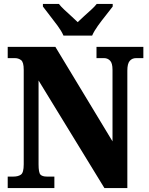

<svg xmlns="http://www.w3.org/2000/svg" viewBox="-20 -951 752 971"><path d="M19 0V-58H48Q72 -58 86 -68Q100 -78 100 -120V-598Q100 -637 86.5 -647Q73 -657 56 -657H19V-714H260L549 -236V-598Q549 -632 536.5 -644.5Q524 -657 507 -657H468V-714H705V-657H668Q648 -657 636 -643Q624 -629 624 -594V0H508L175 -544V-120Q175 -78 184.5 -68Q194 -58 217 -58H255V0ZM301 -771Q291 -794 271.5 -820.5Q252 -847 231.5 -873Q211 -899 197 -918V-931H278Q287 -919 304.5 -902.5Q322 -886 341 -869Q360 -852 373 -839Q386 -852 405 -869Q424 -886 442 -902.5Q460 -919 469 -931H550V-918Q536 -899 515 -873Q494 -847 475 -820.5Q456 -794 446 -771Z"/></svg>

Font: Noto Serif Thai Condensed Black
Style: Regular
Weight: 900
Width: 3
Designer: Monotype Design Team
Foundry: Monotype Imaging Inc.
Version: Version 2.002; ttfautohint (v1.8.4.7-5d5b)